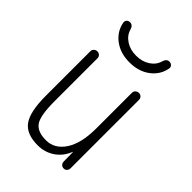

<svg xmlns="http://www.w3.org/2000/svg" viewBox="-217 -828 935 935"><g transform="rotate(45 250.0 -361.0)"><path d="M359.4 -708Q366.2 -732.4 385.7 -732.4Q395.5 -732.4 402.3 -725.6Q409.2 -718.8 408.2 -709Q399.4 -657.2 356.4 -624.5Q313.5 -591.8 250 -591.8Q186.5 -591.8 143.6 -624.5Q100.6 -657.2 91.8 -709Q90.8 -718.8 97.2 -725.6Q103.5 -732.4 114.3 -732.4Q133.8 -732.4 140.6 -708Q149.4 -676.8 179.2 -657.2Q209 -637.7 250 -637.7Q291 -637.7 320.8 -657.2Q350.6 -676.8 359.4 -708ZM219.7 9.8Q141.6 9.8 109.4 -34.7Q77.1 -79.1 77.1 -190.4V-496.1Q77.1 -505.9 84.5 -512.7Q91.8 -519.5 102.1 -519.5Q112.3 -519.5 119.1 -512.7Q126 -505.9 126 -496.1V-199.2Q126 -100.6 148.9 -68.4Q171.9 -36.1 230.5 -36.1Q290 -36.1 326.7 -92.3Q363.3 -148.4 363.3 -249V-495.1Q363.3 -505.9 370.6 -512.7Q377.9 -519.5 388.2 -519.5Q398.4 -519.5 405.3 -512.7Q412.1 -505.9 412.1 -495.1V-24.4Q412.1 -14.6 405.8 -7.3Q399.4 0 389.2 0Q378.9 0 372.1 -6.8Q365.2 -13.7 365.2 -24.4L364.3 -87.9Q364.3 -88.9 363.3 -88.9Q362.3 -88.9 362.3 -86.9Q343.8 -41 305.7 -15.6Q267.6 9.8 219.7 9.8Z"/></g></svg>

Font: Rounded-X Mgen+ 1m light
Style: Regular
Weight: 200
Designer: [Source Han Sans]
Ryoko NISHIZUKA  (kana & ideographs); Paul D. Hunt (Latin, Greek & Cyrillic); Wenlong ZHANG  (bopomofo
Version: Version 1.059.20150602